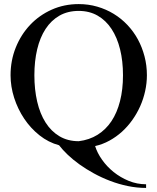

<svg xmlns="http://www.w3.org/2000/svg" viewBox="-20 -716 778 949"><path d="M702.1 212.9Q656.7 212.9 611.8 203.6Q566.9 194.3 524.7 178.2Q482.4 162.1 444.1 141.1Q405.8 120.1 373 96.7Q340.3 73.2 314.7 48.8Q289.1 24.4 272 2Q219.2 -12.2 175.3 -47.1Q131.3 -82 99.6 -129.4Q67.9 -176.8 50 -232.4Q32.2 -288.1 32.2 -344.2Q32.2 -417 57.9 -481Q83.5 -544.9 128.7 -592.8Q173.8 -640.6 235.4 -668.2Q296.9 -695.8 369.1 -695.8Q417 -695.8 460.7 -683.1Q504.4 -670.4 541.7 -647.7Q579.1 -625 609.6 -592.8Q640.1 -560.5 661.4 -521.5Q682.6 -482.4 694.3 -437.5Q706.1 -392.6 706.1 -344.2Q706.1 -305.2 697.5 -266.1Q689 -227.1 672.9 -190.9Q656.7 -154.8 634 -122.8Q611.3 -90.8 582.8 -64.9Q554.2 -39.1 520.8 -20.8Q487.3 -2.4 450.2 5.9Q460.4 39.6 484.4 73.5Q508.3 107.4 541.7 134.3Q575.2 161.1 616.2 178Q657.2 194.8 702.1 194.8ZM369.1 -18.1Q421.4 -24.4 462.2 -49.8Q502.9 -75.2 530.8 -116.9Q558.6 -158.7 573.2 -216.1Q587.9 -273.4 587.9 -344.2Q587.9 -414.1 573.5 -472.4Q559.1 -530.8 531.2 -573Q503.4 -615.2 462.6 -638.7Q421.9 -662.1 369.1 -662.1Q314.9 -662.1 273.9 -638.7Q232.9 -615.2 205.3 -573Q177.7 -530.8 163.8 -472.4Q149.9 -414.1 149.9 -344.2Q149.9 -273.4 163.8 -213.6Q177.7 -153.8 205.3 -110.4Q232.9 -66.9 273.9 -42.5Q314.9 -18.1 369.1 -18.1Z"/></svg>

Font: YBG Bobotsari
Style: Regular
Weight: 400
Designer: R.S. Wihananto
Foundry: R.S. Wihananto
Version: Version 2.0.1